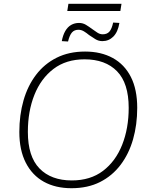

<svg xmlns="http://www.w3.org/2000/svg" viewBox="-20 -985 791 1013"><path d="M357 8Q273 8 211.5 -26Q150 -60 116 -126.5Q82 -193 82 -289Q82 -378 104 -455Q126 -532 170 -590Q214 -648 279 -680.5Q344 -713 429 -713Q513 -713 575 -679Q637 -645 670.5 -579Q704 -513 704 -416Q704 -327 682 -250Q660 -173 616 -115Q572 -57 507.5 -24.5Q443 8 357 8ZM359 -33Q457 -33 523.5 -83.5Q590 -134 624.5 -221Q659 -308 659 -416Q659 -546 597.5 -609Q536 -672 426 -672Q329 -672 262.5 -621.5Q196 -571 161.5 -484.5Q127 -398 127 -289Q127 -159 188.5 -96Q250 -33 359 -33ZM335 -927 341 -965H621L615 -927ZM520 -768Q500 -768 483 -778.5Q466 -789 450 -800Q437 -811 423 -819.5Q409 -828 394 -828Q372 -828 359.5 -813.5Q347 -799 339 -766L306 -768Q312 -800 324.5 -821.5Q337 -843 355.5 -853.5Q374 -864 397 -864Q417 -864 433.5 -854Q450 -844 466 -832Q480 -822 493.5 -813Q507 -804 522 -804Q545 -804 557.5 -818.5Q570 -833 577 -866L610 -864Q602 -816 578 -792Q554 -768 520 -768Z"/></svg>

Font: Nunito Sans 12pt ExtraLight
Style: Italic
Weight: 200
Italic angle: -9°
Designer: Vernon Adams
Foundry: Vernon Adams
Version: Version 3.101;gftools[0.9.27]